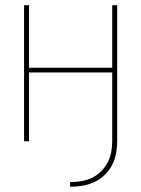

<svg xmlns="http://www.w3.org/2000/svg" viewBox="-20 -540 540 734"><path d="M248 174V156Q270 156 291 152.5Q312 149 331 140Q350 131 365.5 116Q381 101 391 82Q401 63 405 42Q409 21 409 0V-263H91V0H72V-520H91V-281H409V-520H428V0Q428 24 423.5 47.5Q419 71 408 92Q397 113 379.5 129.5Q362 146 340.5 156Q319 166 295.5 170Q272 174 248 174Z"/></svg>

Font: Zed Mono Thin
Style: Regular
Weight: 100
Monospace: yes
Designer: Belleve Invis
Foundry: Belleve Invis
Version: Version 1.0.0; ttfautohint (v1.8.4)